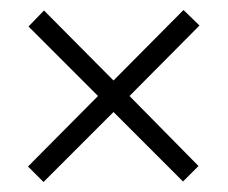

<svg xmlns="http://www.w3.org/2000/svg" viewBox="-20 -546 455 384"><path d="M347 -526 207 -385 68 -525 37 -493 176 -354 36 -213 67 -182 207 -322 346 -183 377 -214 239 -354 379 -495Z"/></svg>

Font: Noto Sans Arabic UI XCn Lt
Style: Regular
Weight: 300
Width: 2
Designer: Monotype Design Team, Nadine Chahine and Nizar Qandah
Foundry: Monotype Imaging Inc.
Version: Version 2.010